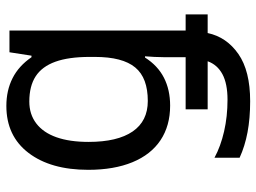

<svg xmlns="http://www.w3.org/2000/svg" viewBox="-124 -462 826 619"><g transform="rotate(-90 289.5 -153.0)"><path d="M257 -546Q307 -546 346.5 -526Q386 -506 414 -465H419L430 -536H500V32H552V103H492Q479 164 424.5 202Q370 240 272 240Q217 240 172 231.5Q127 223 90 206V125Q127 145 175 156Q223 167 277 167Q329 167 359.5 150.5Q390 134 401 103H246V32H414V-33Q414 -50 415 -69Q416 -88 417 -99H413Q387 -58 348 -38Q309 -18 258 -18Q193 -18 146.5 -49Q100 -80 75.5 -139.5Q51 -199 51 -282Q51 -403 105.5 -474.5Q160 -546 257 -546ZM271 -472Q230 -472 200.5 -449.5Q171 -427 156 -384.5Q141 -342 141 -281Q141 -188 174.5 -139Q208 -90 273 -90Q310 -90 337 -100Q364 -110 381 -130.5Q398 -151 406.5 -183.5Q415 -216 415 -261V-277Q415 -345 399.5 -388Q384 -431 352.5 -451.5Q321 -472 271 -472Z"/></g></svg>

Font: Noto Sans Display
Style: Regular
Weight: 400
Designer: Monotype Design Team
Foundry: Monotype Imaging Inc.
Version: Version 2.003